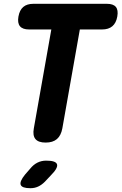

<svg xmlns="http://www.w3.org/2000/svg" viewBox="-20 -750 640 1010"><path d="M250 -595H133Q99 -595 85 -612Q71 -629 77 -663Q83 -697 102.5 -713.5Q122 -730 156 -730H542Q576 -730 589.5 -713.5Q603 -697 597 -663Q591 -629 571 -612Q551 -595 517 -595H400L308 -75Q301 -37 279.5 -18.5Q258 0 220 0Q182 0 166.5 -18.5Q151 -37 158 -75ZM139 137Q156 116 177 105.5Q198 95 223 95Q274 95 280 114.5Q286 134 247 173L216 206Q199 223 180.5 231.5Q162 240 140 240Q96 240 89 222.5Q82 205 112 168Z"/></svg>

Font: Maple Mono ExtraBold
Style: Italic
Weight: 800
Italic angle: -10°
Monospace: yes
Designer: subframe7536
Version: Version 7.200